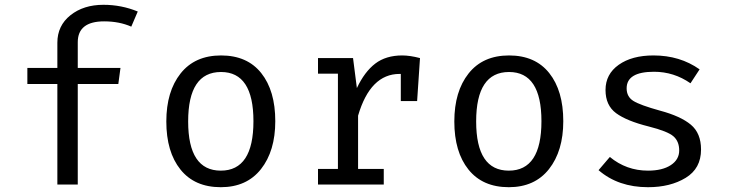

<svg xmlns="http://www.w3.org/2000/svg" viewBox="-20 -769 3040 800"><path d="M411 -749Q486 -749 554 -721L527 -658Q477 -680 414 -680Q304 -680 304 -593V-486H482L473 -419H304V0H219V-419H94V-486H219V-591Q219 -662 273.5 -705.5Q328 -749 411 -749Z M1127 -264Q1127 -140 1067.5 -64.5Q1008 11 900 11Q791 11 732 -62.5Q673 -136 673 -263Q673 -388 732.5 -463Q792 -538 901 -538Q1010 -538 1068.5 -464.5Q1127 -391 1127 -264ZM901 -469Q764 -469 764 -263Q764 -58 900 -58Q1036 -58 1036 -264Q1036 -469 901 -469Z M1656 -538Q1688 -538 1730 -527L1718 -348H1650V-461H1645Q1523 -461 1472 -287V-65H1579V0H1305V-65H1388V-462H1305V-527H1451L1467 -402Q1499 -470 1543.5 -504Q1588 -538 1656 -538Z M2327 -264Q2327 -140 2267.5 -64.5Q2208 11 2100 11Q1991 11 1932 -62.5Q1873 -136 1873 -263Q1873 -388 1932.5 -463Q1992 -538 2101 -538Q2210 -538 2268.5 -464.5Q2327 -391 2327 -264ZM2101 -469Q1964 -469 1964 -263Q1964 -58 2100 -58Q2236 -58 2236 -264Q2236 -469 2101 -469Z M2680 -58Q2740 -58 2775 -81Q2810 -104 2810 -142Q2810 -180 2786 -201Q2762 -222 2683 -242Q2591 -265 2547 -297.5Q2503 -330 2503 -394Q2503 -460 2558 -499Q2613 -538 2703 -538Q2813 -538 2895 -480L2857 -422Q2788 -470 2705 -470Q2591 -470 2591 -401Q2591 -366 2619 -348.5Q2647 -331 2730 -308Q2816 -285 2858.5 -249.5Q2901 -214 2901 -146Q2901 -67 2837 -28Q2773 11 2680 11Q2556 11 2474 -60L2521 -115Q2590 -58 2680 -58Z"/></svg>

Font: Fira Mono
Style: Regular
Weight: 400
Designer: Carrois Corporate & Edenspiekermann AG
Foundry: Carrois Corporate GbR & Edenspiekermann AG
Version: Version 3.206;PS 003.206;hotconv 1.0.70;makeotf.lib2.5.58329